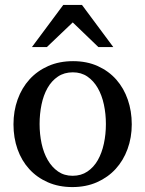

<svg xmlns="http://www.w3.org/2000/svg" viewBox="-20 -740 584 772"><path d="M405.8 -241.2Q405.8 -282.2 397.7 -319.8Q389.6 -357.4 373 -386.2Q356.4 -415 331.5 -432.1Q306.6 -449.2 272.9 -449.2Q238.3 -449.2 212.9 -432.1Q187.5 -415 171.1 -386.2Q154.8 -357.4 147 -319.8Q139.2 -282.2 139.2 -241.2Q139.2 -200.7 147.2 -163.1Q155.3 -125.5 171.9 -96.7Q188.5 -67.9 213.4 -50.5Q238.3 -33.2 272 -33.2Q306.2 -33.2 331.5 -50.3Q356.9 -67.4 373.3 -96.2Q389.6 -125 397.7 -162.6Q405.8 -200.2 405.8 -241.2ZM509.8 -240.2Q509.8 -187 492.9 -140.9Q476.1 -94.7 445.1 -60.8Q414.1 -26.9 369.9 -7.3Q325.7 12.2 271 12.2Q216.3 12.2 172.4 -7.1Q128.4 -26.4 97.7 -60.1Q66.9 -93.8 50.5 -139.9Q34.2 -186 34.2 -240.2Q34.2 -293.5 50.8 -339.8Q67.4 -386.2 98.6 -420.7Q129.9 -455.1 174.1 -474.6Q218.3 -494.1 273.9 -494.1Q329.6 -494.1 373.5 -474.1Q417.5 -454.1 447.8 -419.7Q478 -385.3 493.9 -339.1Q509.8 -293 509.8 -240.2ZM375.5 -550.8 272.5 -649.9 168.5 -550.8H108.4L234.4 -720.2H309.6L435.5 -550.8Z"/></svg>

Font: BabelStone Ogham Pictish
Style: Bold
Weight: 700
Designer: Andrew West
Foundry: BabelStone
Version: Version 1.02 March 14, 2022